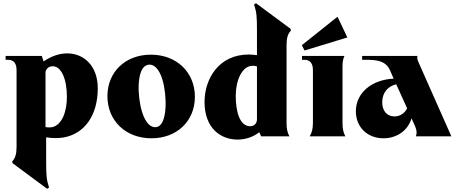

<svg xmlns="http://www.w3.org/2000/svg" viewBox="-20 -848 2842 1194"><path d="M267 154V6C306 12 342 12 375 7C507 -16 588 -132 588 -299C588 -437 503 -516 398 -516C351 -516 300 -500 251 -466L240 -500H15V-476H31C65 -476 83 -454 83 -412V66C83 109 75 136 57 154V166L273 326L285 318C269 269 267 243 267 154ZM396 -246C396 -156 367 -71 304 -57C291 -55 278 -55 263 -58V-400C267 -422 285 -436 308 -436C360 -436 396 -359 396 -246Z M922 12C1080 12 1192 -95 1192 -246C1192 -399 1078 -508 918 -508C760 -508 648 -401 648 -250C648 -97 762 12 922 12ZM945 -57C889 -57 848 -152 842 -288C840 -390 865 -445 909 -446C965 -447 1005 -355 1010 -219C1012 -117 989 -57 945 -57Z M1578 -656V-505C1560 -507 1543 -509 1527 -509C1340 -509 1252 -357 1252 -214C1252 -47 1356 20 1457 20C1508 20 1557 3 1592 -26C1596 -16 1601 -6 1604 0H1780C1767 -23 1762 -48 1762 -84V-568C1762 -611 1770 -638 1788 -656V-668L1572 -828L1560 -820C1576 -771 1578 -745 1578 -656ZM1446 -253C1446 -344 1483 -439 1552 -439C1560 -439 1569 -438 1578 -435V-106C1578 -79 1559 -63 1536 -63C1470 -63 1446 -155 1446 -253Z M1906 0H2128C2115 -23 2110 -48 2110 -84V-437C2110 -464 2114 -482 2122 -500H1858V-476H1874C1908 -476 1926 -454 1926 -412V-84C1926 -48 1920 -24 1906 0ZM1874 -534 2140 -615 2079 -744 1857 -567Z M2566 0H2787L2583 -460C2575 -477 2573 -488 2576 -500H2232V-476H2271C2352 -476 2386 -452 2404 -414L2428 -359C2289 -352 2193 -269 2193 -156C2193 -58 2264 12 2365 12C2449 12 2518 -38 2539 -112L2561 -64C2572 -37 2574 -19 2566 0ZM2357 -212C2357 -270 2390 -311 2444 -324L2512 -174C2496 -143 2467 -124 2433 -124C2387 -124 2357 -158 2357 -212Z"/></svg>

Font: Sinistre Bold
Style: Regular
Weight: 900
Designer: Jules Durand
Foundry: Collletttivo
Version: Version 69.420;Glyphs 3.2 (3217)